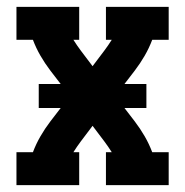

<svg xmlns="http://www.w3.org/2000/svg" viewBox="-20 -540 540 560"><path d="M28 0V-96H76Q85 -120 98 -142.5Q111 -165 127 -186L157 -225H93V-295H157L127 -334Q111 -355 98 -377.5Q85 -400 76 -424H28V-520H211V-424H194Q199 -416 204.5 -408Q210 -400 216 -392L250 -347L284 -392Q290 -400 295.5 -408Q301 -416 306 -424H289V-520H472V-424H424Q415 -400 402 -377.5Q389 -355 373 -334L343 -295H407V-225H343L373 -186Q389 -165 402 -142.5Q415 -120 424 -96H472V0H289V-96H306Q301 -104 295.5 -112Q290 -120 284 -128L250 -173L216 -128Q210 -120 204.5 -112Q199 -104 194 -96H211V0Z"/></svg>

Font: Iosevka Curly Slab
Style: Bold
Weight: 700
Monospace: yes
Designer: Belleve Invis
Foundry: Belleve Invis
Version: Version 22.1.2; ttfautohint (v1.8.4)